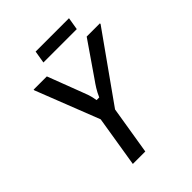

<svg xmlns="http://www.w3.org/2000/svg" viewBox="-222 -901 1017 1017"><g transform="rotate(-45 286.5 -392.5)"><path d="M170 0 216.7 -287.5 76.7 -645V-650H175.8L248.3 -460Q255.8 -441.7 262.5 -421.7Q269.2 -401.7 273.3 -375H293.3Q305 -401.7 317.5 -421.7Q330 -441.7 343.3 -460L474.2 -650H573.3V-645L307.5 -270.8L263.3 0ZM215 -715 226.7 -785H476.7L465 -715Z"/></g></svg>

Font: Familjen Grotesk
Style: Italic
Weight: 400
Italic angle: -9.46201°
Designer: Anders Wikstroem, Jonas Baeckman, Matilda Gysing, Kristian Moeller
Foundry: Familjen STHLM AB
Version: Version 2.000